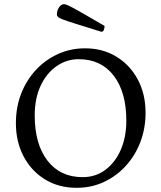

<svg xmlns="http://www.w3.org/2000/svg" viewBox="-20 -886 771 918"><path d="M346 12Q260 12 194.5 -28.5Q129 -69 92.5 -139Q56 -209 56 -297Q56 -374 81.5 -439Q107 -504 152.5 -552.5Q198 -601 258 -628Q318 -655 386 -655Q472 -655 537.5 -614.5Q603 -574 639.5 -504.5Q676 -435 676 -347Q676 -273 651.5 -208Q627 -143 582 -93.5Q537 -44 477 -16Q417 12 346 12ZM375 -39Q437 -39 484 -74Q531 -109 557.5 -170Q584 -231 584 -309Q584 -446 523.5 -524.5Q463 -603 356 -603Q299 -603 251 -570Q203 -537 174.5 -476.5Q146 -416 146 -334Q146 -197 207 -118Q268 -39 375 -39ZM465 -734Q388 -758 344.5 -771.5Q301 -785 281.5 -792.5Q262 -800 257 -805.5Q252 -811 252 -817Q252 -835 262 -850.5Q272 -866 286 -866Q292 -866 301.5 -862Q311 -858 331 -847.5Q351 -837 387 -816Q423 -795 480 -762Q480 -752 476.5 -743Q473 -734 465 -734Z"/></svg>

Font: Petrona
Style: Regular
Weight: 400
Designer: Ringo R. Seeber
Foundry: Ringo R. Seeber
Version: Version 2.001; ttfautohint (v1.8.3)